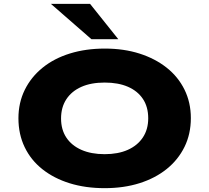

<svg xmlns="http://www.w3.org/2000/svg" viewBox="-20 -969 1090 1000"><path d="M525 11Q425 11 343 -14.5Q261 -40 201 -87.5Q141 -135 108.5 -202.5Q76 -270 76 -353Q76 -434 109 -501Q142 -568 202 -616.5Q262 -665 344.5 -690.5Q427 -716 526 -716Q625 -716 706.5 -690Q788 -664 848 -616.5Q908 -569 941 -502Q974 -435 974 -354Q974 -271 941 -204Q908 -137 848.5 -89Q789 -41 707 -15Q625 11 525 11ZM525 -166Q595 -166 645.5 -188.5Q696 -211 724 -253Q752 -295 752 -353Q752 -412 724.5 -453.5Q697 -495 646.5 -517Q596 -539 525 -539Q454 -539 403.5 -516.5Q353 -494 325.5 -452Q298 -410 298 -352Q298 -294 325.5 -252.5Q353 -211 404 -188.5Q455 -166 525 -166ZM456 -765 245 -949H449L596 -765Z"/></svg>

Font: Nunito Sans 7pt Expanded Black
Style: Regular
Weight: 900
Width: 7
Designer: Vernon Adams
Foundry: Vernon Adams
Version: Version 3.101;gftools[0.9.27]